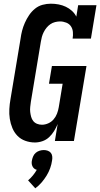

<svg xmlns="http://www.w3.org/2000/svg" viewBox="-20 -763 542 1039"><path d="M169 8Q142 8 117 -1Q92 -10 74.5 -28Q57 -46 47 -70Q37 -94 33 -120Q29 -146 30.5 -173Q32 -200 37 -228L91 -552Q94 -575 99.5 -596.5Q105 -618 114.5 -639.5Q124 -661 137.5 -681Q151 -701 169.5 -716Q188 -731 210.5 -737Q233 -743 255 -743Q277 -743 297.5 -739Q318 -735 336 -726.5Q354 -718 369 -704.5Q384 -691 393 -673L403 -735H502L472 -554H373Q376 -572 374.5 -589.5Q373 -607 364 -620.5Q355 -634 338.5 -640.5Q322 -647 305 -647Q292 -647 278 -643.5Q264 -640 252.5 -632Q241 -624 232 -613Q223 -602 216.5 -589Q210 -576 206.5 -563Q203 -550 201 -537L147 -212Q145 -198 143.5 -184Q142 -170 143.5 -157Q145 -144 148.5 -131Q152 -118 160 -108Q168 -98 180.5 -93Q193 -88 207 -88Q224 -88 241 -95.5Q258 -103 270 -117Q282 -131 288.5 -148Q295 -165 298 -183L319 -310H245L261 -406H448L380 0H277L292 -92Q284 -72 272.5 -53.5Q261 -35 245.5 -20.5Q230 -6 209.5 1Q189 8 169 8ZM171 256 132 213Q146 201 158 186.5Q170 172 179 156Q171 154 165 149Q159 144 155.5 136.5Q152 129 151.5 120.5Q151 112 153 104Q155 93 160 82Q165 71 174 63.5Q183 56 194.5 52.5Q206 49 217 49Q228 49 238 52.5Q248 56 254.5 63.5Q261 71 262.5 82Q264 93 262 104Q259 126 251.5 147Q244 168 232 187.5Q220 207 205 224.5Q190 242 171 256Z"/></svg>

Font: Iosevka Slab Oblique
Style: Bold
Weight: 700
Italic angle: -9°
Monospace: yes
Designer: Belleve Invis
Foundry: Belleve Invis
Version: Version 11.1.1; ttfautohint (v1.8.3)